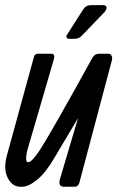

<svg xmlns="http://www.w3.org/2000/svg" viewBox="-28 -713 452 733"><path d="M364.7 -693.4Q376 -693.4 378.4 -686.8Q380.9 -680.2 372.1 -668L284.7 -577.1Q273.9 -564.9 256.8 -564.9H235.8Q228 -564.9 226.1 -570.6Q224.1 -576.2 227.1 -579.1L289.1 -676.3Q299.8 -693.4 319.8 -693.4ZM270 -262.2 178.7 -108.9Q147 -54.2 114 -27.1Q81.1 0 56.2 0H49.8Q19 0 1.5 -33.9Q-16.1 -67.9 -1 -122.1L101.1 -494.1Q104 -507.8 116.7 -507.8H168.9Q184.1 -507.8 176.8 -483.9L75.7 -137.2Q68.8 -106 73.7 -97.2Q85 -81.1 124 -140.1Q163.1 -199.2 325.7 -494.1Q334 -507.8 350.1 -507.8H387.7Q394 -507.8 397.9 -500Q401.9 -492.2 398.9 -481.9L277.8 -25.9Q272.9 0 257.8 0H216.8Q192.9 0 200.7 -28.8Z"/></svg>

Font: Allan
Style: Regular
Weight: 400
Designer: Anton Koovit
Foundry: Anton Koovit
Version: Version 1.002